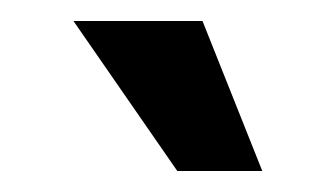

<svg xmlns="http://www.w3.org/2000/svg" viewBox="-20 -743 320 183"><path d="M173 -723 230 -580H149L50 -723Z"/></svg>

Font: MedMera Sans Semibold
Style: Regular
Weight: 600
Designer: Kasper Nordkvist
Foundry: UNCUT.wtf
Version: Version 1.300